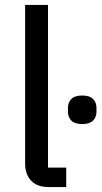

<svg xmlns="http://www.w3.org/2000/svg" viewBox="-20 -760 414 780"><path d="M179 0Q131 0 106.5 -26Q82 -52 82 -95V-740H175V-79H249V0ZM314 -256Q284 -256 270 -270Q256 -284 256 -307V-321Q256 -344 270 -358Q284 -372 314 -372Q344 -372 358 -358Q372 -344 372 -321V-307Q372 -284 358 -270Q344 -256 314 -256Z"/></svg>

Font: IBM Plex Sans Thai Looped Text
Style: Regular
Weight: 450
Designer: Mike Abbink, Paul van der Laan, Pieter van Rosmalen, Ben Mitchell, Mark Frömberg
Foundry: Bold Monday
Version: Version 1.1